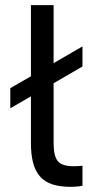

<svg xmlns="http://www.w3.org/2000/svg" viewBox="-20 -720 380 745"><path d="M255 5Q213 5 183.5 -4.5Q154 -14 135.5 -35Q117 -56 108.5 -88Q100 -120 100 -165V-346L20 -300V-378L100 -424V-700H188V-475L300 -540V-462L188 -397V-165Q188 -113 205 -94Q222 -75 265 -75Q276 -75 284 -75.5Q292 -76 300 -77V1Q295 2 286.5 3Q278 4 269.5 4.5Q261 5 255 5Z"/></svg>

Font: Golos Text
Style: Regular
Weight: 400
Designer: A.Korolkova, Vitaly Kuzmin
Foundry: ParaType Ltd
Version: Version 2.004